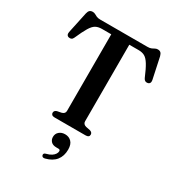

<svg xmlns="http://www.w3.org/2000/svg" viewBox="-227 -853 1140 1249"><g transform="rotate(30 343.0 -228.5)"><path d="M165.5 -700H520.5Q538.5 -700 549.2 -705Q560 -710 568.5 -714.8Q577 -719.5 587.5 -719.5Q602 -719.5 609.8 -712.2Q617.5 -705 622 -688L656 -528.5Q658.5 -515.5 654 -507.2Q649.5 -499 638.5 -497Q628.5 -495 620.5 -499Q612.5 -503 607 -514.5Q582.5 -573 564.2 -602.5Q546 -632 527.2 -642.5Q508.5 -653 481 -653H411V-77Q411 -66.5 417.5 -59.5Q424 -52.5 436 -49.5L466.5 -43.5Q486.5 -37.5 486.5 -20.5Q486.5 0 459.5 0H227Q213 0 206.5 -5.8Q200 -11.5 200 -20.5Q200 -37.5 219.5 -43.5L250.5 -49.5Q262.5 -52.5 269 -59.5Q275.5 -66.5 275.5 -77V-653H205.5Q178 -653 159.2 -642.5Q140.5 -632 122.5 -602.2Q104.5 -572.5 79 -514.5Q74 -503 66 -499Q58 -495 47.5 -497Q37 -499 32.5 -507.2Q28 -515.5 30.5 -528.5L64.5 -688Q68.5 -705 76.5 -712.2Q84.5 -719.5 99 -719.5Q109.5 -719.5 118 -714.8Q126.5 -710 137.2 -705Q148 -700 165.5 -700ZM334.5 163Q307.5 163 294 149Q280.5 135 280.5 114.5Q280.5 90 298 75Q315.5 60 341.5 60Q370.5 60 389.2 79Q408 98 408 137Q408 185.5 382.8 217.5Q357.5 249.5 306 262.5Q295.5 265 289.5 262Q283.5 259 281.5 252Q279.5 245.5 283 240Q286.5 234.5 296 232.5Q320 226.5 334.5 217Q349 207.5 356 196.2Q363 185 363 174.5Q363 163 349.5 163Z"/></g></svg>

Font: Fraunces Medium
Style: Regular
Weight: 500
Version: Version 1.000;[b76b70a41]